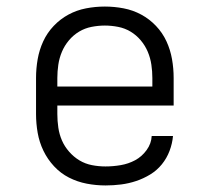

<svg xmlns="http://www.w3.org/2000/svg" viewBox="-20 -558 640 586"><path d="M302 8Q273 8 244.5 2.5Q216 -3 190.5 -16Q165 -29 145 -50.5Q125 -72 112.5 -98Q100 -124 95 -152.5Q90 -181 90 -210V-320Q90 -349 95 -377.5Q100 -406 112 -432Q124 -458 144 -479Q164 -500 189 -513.5Q214 -527 242.5 -532.5Q271 -538 300 -538Q329 -538 357.5 -532.5Q386 -527 411 -513.5Q436 -500 456 -479Q476 -458 488 -432Q500 -406 505 -377.5Q510 -349 510 -320V-236H155V-210Q155 -189 158 -168.5Q161 -148 169 -129.5Q177 -111 191 -95Q205 -79 222.5 -68.5Q240 -58 260.5 -54Q281 -50 302 -50Q325 -50 348.5 -54Q372 -58 392.5 -69Q413 -80 427.5 -100Q442 -120 443 -143H508Q506 -120 497.5 -97.5Q489 -75 474 -56.5Q459 -38 438.5 -25.5Q418 -13 395.5 -5.5Q373 2 349.5 5Q326 8 302 8ZM155 -294H445V-320Q445 -340 442 -360.5Q439 -381 431 -400Q423 -419 409.5 -435Q396 -451 378.5 -461.5Q361 -472 340.5 -476Q320 -480 300 -480Q280 -480 259.5 -476Q239 -472 221.5 -461.5Q204 -451 190.5 -435Q177 -419 169 -400Q161 -381 158 -360.5Q155 -340 155 -320Z"/></svg>

Font: Iosevka Slab Light Extended
Style: Regular
Weight: 300
Width: 7
Monospace: yes
Designer: Belleve Invis
Foundry: Belleve Invis
Version: Version 11.1.0; ttfautohint (v1.8.3)